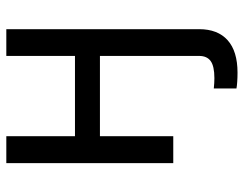

<svg xmlns="http://www.w3.org/2000/svg" viewBox="-104 -476 787 620"><g transform="rotate(-90 290.0 -165.5)"><path d="M365.7 207.5Q349.6 207.5 336.2 206.5Q322.8 205.6 314.9 204.1V130.9Q322.3 131.8 332 132.3Q341.8 132.8 348.1 132.8Q386.7 132.8 403.3 120.8Q419.9 108.9 419.9 83.5V0H506.3V83.5Q506.3 143.6 470.7 175.5Q435.1 207.5 365.7 207.5ZM439.5 -317.4V-236.8H139.6V-317.4ZM160.6 -539.1V0H73.7V-539.1ZM506.3 -539.1V0H419.9V-539.1Z"/></g></svg>

Font: Inter 18pt
Style: Regular
Weight: 400
Designer: Rasmus Andersson
Foundry: rsms
Version: Version 4.001;git-66647c0bb